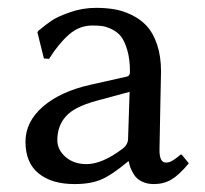

<svg xmlns="http://www.w3.org/2000/svg" viewBox="-20 -459 521 489"><path d="M386.2 -76.2Q386.2 -44.9 402.8 -44.9Q409.7 -44.9 416 -48.1Q422.4 -51.3 431.4 -58.3Q440.4 -65.4 440.9 -65.9L443.8 -64L460.9 -43Q436 -13.2 416.5 -1.7Q397 9.8 372.1 9.8Q354.5 9.8 341.6 3.4Q328.6 -2.9 322 -13.2Q315.4 -23.4 312.3 -31.7Q309.1 -40 308.1 -47.9H306.2Q265.6 -13.7 238.3 -2Q210.9 9.8 169.9 9.8Q111.8 9.8 78.4 -17.3Q44.9 -44.4 44.9 -98.1Q44.9 -148.9 89.4 -187.5Q133.8 -226.1 210.9 -243.2L304.2 -264.2Q311 -266.6 311 -275.9Q311 -308.1 304.2 -331.3Q297.4 -354.5 288.1 -366.2Q278.8 -377.9 264.2 -384.8Q249.5 -391.6 239.3 -392.8Q229 -394 214.8 -394Q182.1 -394 155.8 -371.1Q129.4 -348.1 105 -309.1L91.8 -310.1L75.2 -377L78.1 -380.9Q96.2 -396 111.1 -406.2Q126 -416.5 158 -427.7Q189.9 -439 225.1 -439Q250 -439 271.7 -435.3Q293.5 -431.6 315.9 -420.7Q338.4 -409.7 354.2 -392.3Q370.1 -375 380.1 -345.5Q390.1 -315.9 390.1 -276.9Q390.1 -273.4 388.2 -183.1Q386.2 -92.8 386.2 -76.2ZM310.1 -225.1 225.1 -202.1Q169.4 -187 147.7 -162.6Q126 -138.2 126 -102.1Q126 -77.6 147 -59.3Q168 -41 200.2 -41Q240.2 -41 292 -80.1Q306.2 -90.8 306.2 -106Z"/></svg>

Font: Linux Biolinum
Style: Regular
Weight: 400
Designer: Philipp H. Poll
Foundry: Philipp H. Poll
Version: Version 0.6.4